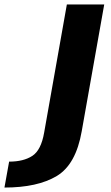

<svg xmlns="http://www.w3.org/2000/svg" viewBox="-180 -613 500 863"><path d="M-160 230Q-11.5 230 75 178.2Q161.5 126.5 187.5 -24L288.5 -593H120.5L18.5 -17.5Q5 61.5 -34.5 87.5Q-74 113.5 -139 113.5Z"/></svg>

Font: Anybody
Style: Bold Italic
Weight: 700
Italic angle: -10°
Designer: Tyler Finck
Foundry: Etcetera Type Company
Version: Version 1.113;gftools[0.9.25]